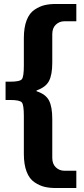

<svg xmlns="http://www.w3.org/2000/svg" viewBox="-20 -756 424 966"><path d="M364 190V103H304C287.3 103 273 97.3 261 86C249 74.7 243 58.7 243 38V-157C243 -198.3 237.5 -229.5 226.5 -250.5C215.5 -271.5 194.7 -287 164 -297V-301C194.7 -311.7 215.5 -327.5 226.5 -348.5C237.5 -369.5 243 -400.3 243 -441V-584C243 -604.7 249 -620.7 261 -632C273 -643.3 287.3 -649 304 -649H364V-736H261C239.7 -736 220.7 -734 204 -730C187.3 -726 170.5 -718.3 153.5 -707C136.5 -695.7 123.3 -678 114 -654C104.7 -630 100 -600 100 -564V-426C100 -388.7 96.7 -365.8 90 -357.5C83.3 -349.2 63.7 -345 31 -345H8V-253H31C63.7 -253 83.3 -248.8 90 -240.5C96.7 -232.2 100 -209.3 100 -172V18C100 54 104.7 84 114 108C123.3 132 136.5 149.7 153.5 161C170.5 172.3 187.3 180 204 184C220.7 188 239.7 190 261 190Z"/></svg>

Font: Play
Style: Bold
Weight: 700
Designer: Jonas Hecksher
Foundry: Jonas Hecksher, Playtypeª, e-types AS
Version: Version 1.002